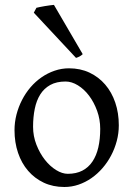

<svg xmlns="http://www.w3.org/2000/svg" viewBox="-20 -747 543 782"><path d="M388.2 -222.2Q388.2 -260.7 375.5 -295.7Q362.8 -330.6 342.8 -357.2Q322.8 -383.8 297.4 -399.4Q272 -415 247.1 -415Q210 -415 184.6 -400.9Q159.2 -386.7 143.8 -362.1Q128.4 -337.4 121.6 -303.7Q114.7 -270 114.7 -231Q114.7 -192.4 128.4 -157.5Q142.1 -122.6 162.8 -96.2Q183.6 -69.8 208.5 -54.4Q233.4 -39.1 255.9 -39.1Q290.5 -39.1 315.4 -52Q340.3 -64.9 356.4 -88.9Q372.6 -112.8 380.4 -146.5Q388.2 -180.2 388.2 -222.2ZM463.9 -236.8Q463.9 -204.1 455.6 -172.9Q447.3 -141.6 432.6 -113.8Q418 -85.9 397.5 -62.3Q377 -38.6 352.3 -21.5Q327.6 -4.4 299.8 5.1Q272 14.6 242.2 14.6Q195.8 14.6 158.4 -2.9Q121.1 -20.5 94.5 -51.3Q67.9 -82 53.5 -124.5Q39.1 -167 39.1 -216.8Q39.1 -249 47.1 -280.3Q55.2 -311.5 69.6 -339.6Q84 -367.7 104.2 -391.4Q124.5 -415 149.2 -432.1Q173.8 -449.2 202.4 -459Q231 -468.8 261.2 -468.8Q307.1 -468.8 344.5 -451.2Q381.8 -433.6 408.4 -402.6Q435.1 -371.6 449.5 -329.1Q463.9 -286.6 463.9 -236.8ZM316.9 -526.4Q310.5 -520.5 304.2 -517.1Q297.9 -513.7 289.6 -511.2L117.7 -695.3L128.4 -715.3Q133.3 -716.8 142.8 -718.5Q152.3 -720.2 162.8 -722.2Q173.3 -724.1 183.6 -725.3Q193.8 -726.6 199.7 -727.1Z"/></svg>

Font: Gentium Plus Afr
Style: Regular
Weight: 400
Designer: J. Victor Gaultney, Annie Olsen, Iska Routamaa, Becca Hirsbrunner
Foundry: SIL International
Version: Version 5.000